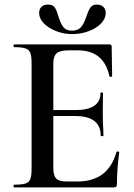

<svg xmlns="http://www.w3.org/2000/svg" viewBox="-20 -819 587 839"><path d="M42 -12Q76 -12 91.5 -17Q107 -22 112.5 -36.5Q118 -51 118 -81V-544Q118 -574 112.5 -588Q107 -602 91 -607.5Q75 -613 42 -613Q39 -613 39 -619Q39 -625 42 -625H458Q468 -625 468 -616L470 -486Q470 -484 464.5 -483.5Q459 -483 458 -486Q434 -599 320 -599H279Q242 -599 227.5 -586Q213 -573 213 -542V-85Q213 -52 225.5 -39Q238 -26 270 -26H319Q453 -26 489 -155Q489 -157 494 -157Q501 -157 501 -154Q491 -78 491 -15Q491 -7 488 -3.5Q485 0 476 0H42Q39 0 39 -6Q39 -12 42 -12ZM308 -312H168V-338H309Q419 -338 419 -412Q419 -415 424.5 -415Q430 -415 430 -412L429 -325L430 -278Q432 -246 432 -226Q432 -224 426 -224Q420 -224 420 -226Q420 -312 308 -312ZM357 -746Q366 -773 375 -786Q384 -799 403 -799Q421 -799 431.5 -789Q442 -779 442 -762Q442 -738 421.5 -716.5Q401 -695 367 -682.5Q333 -670 296 -670Q259 -670 225.5 -683Q192 -696 171.5 -717Q151 -738 151 -762Q151 -779 161 -789Q171 -799 190 -799Q211 -799 219.5 -786Q228 -773 236 -745Q245 -716 257 -700.5Q269 -685 295 -685Q321 -685 334.5 -701Q348 -717 357 -746Z"/></svg>

Font: Cormorant Garamond SemiBold
Style: Regular
Weight: 600
Designer: Christian Thalmann (Catharsis Fonts)
Foundry: Catharsis Fonts
Version: Version 4.000